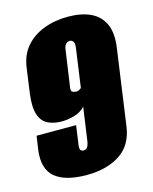

<svg xmlns="http://www.w3.org/2000/svg" viewBox="-97 -663 593 742"><g transform="rotate(-15 200.0 -292.0)"><path d="M159 13Q73 13 32.5 -21Q-8 -55 2 -130L10 -184H168L158 -112Q155 -95 158.5 -88.5Q162 -82 171 -82Q180 -82 185.5 -88.5Q191 -95 194 -112L213 -246Q196 -227 169.5 -219.5Q143 -212 119 -212Q87 -212 63.5 -223.5Q40 -235 30 -264.5Q20 -294 27 -348L41 -449Q48 -498 76 -530.5Q104 -563 148 -580Q192 -597 245 -597Q299 -597 336 -579.5Q373 -562 389.5 -525Q406 -488 397 -429L355 -130Q345 -56 292 -21.5Q239 13 159 13ZM203 -309Q209 -309 214.5 -312Q220 -315 223 -318L245 -475Q247 -492 241.5 -498.5Q236 -505 228 -505Q220 -505 213 -498.5Q206 -492 204 -475L183 -329Q181 -314 190 -311.5Q199 -309 203 -309Z"/></g></svg>

Font: Alumni Sans Black
Style: Italic
Weight: 900
Italic angle: -8°
Version: Version 1.016